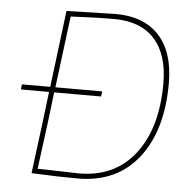

<svg xmlns="http://www.w3.org/2000/svg" viewBox="-49 -690 727 743"><g transform="rotate(5 315.0 -318.5)"><path d="M370 -642Q481 -642 540 -577.5Q599 -513 599 -393Q599 -209 515 -102Q431 5 280 5Q205 5 100 0L125 -195L140 -319H32L31 -322L33 -339H143L180 -637ZM343 -339 345 -336 342 -319H160L145 -195L122 -19Q136 -19 174.5 -18Q213 -17 243 -16Q273 -15 283 -15Q422 -15 500 -116Q578 -217 578 -390Q578 -502 524 -562Q470 -622 368 -622Q290 -622 198 -617L163 -339Z"/></g></svg>

Font: Alegreya Sans Thin
Style: Italic
Weight: 100
Italic angle: -7°
Designer: Juan Pablo del Peral
Foundry: Huerta Tipografica
Version: Version 2.007